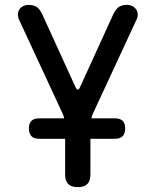

<svg xmlns="http://www.w3.org/2000/svg" viewBox="-20 -760 640 790"><path d="M300 10Q274 10 261 -2.5Q248 -15 248 -42V-189H141Q120 -189 109.5 -199.5Q99 -210 99 -231.5Q99 -253 109.5 -263Q120 -273 141 -273H244Q242 -284 237 -294L57 -682Q53 -694 54 -704.5Q55 -715 61 -723Q67 -731 76.5 -735.5Q86 -740 96 -740Q117 -740 130 -732Q143 -724 154 -701L290 -403Q295 -391 300 -391Q305 -391 310 -403L446 -701Q457 -724 470 -732Q483 -740 504 -740Q514 -740 523.5 -735.5Q533 -731 539 -723Q545 -715 546.5 -704.5Q548 -694 543 -682L363 -294Q358 -284 356 -273H453Q474 -273 484.5 -263Q495 -253 495 -231.5Q495 -210 484.5 -199.5Q474 -189 453 -189H352V-42Q352 -15 339 -2.5Q326 10 300 10Z"/></svg>

Font: Maple Mono Medium
Style: Regular
Weight: 500
Monospace: yes
Designer: subframe7536
Version: Version 7.000